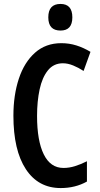

<svg xmlns="http://www.w3.org/2000/svg" viewBox="-20 -944 506 974"><path d="M299 -623Q252 -623 223 -587Q194 -551 181 -490.5Q168 -430 168 -356Q168 -230 202 -161Q236 -92 302 -92Q331 -92 360 -101Q389 -110 421 -126V-23Q362 10 288 10Q174 10 111 -86Q48 -182 48 -357Q48 -461 75.5 -544.5Q103 -628 157.5 -676.5Q212 -725 291 -725Q331 -725 367.5 -713.5Q404 -702 439 -681L404 -584Q378 -601 351 -612Q324 -623 299 -623ZM287 -924Q347 -924 347 -856Q347 -789 287 -789Q225 -789 225 -856Q225 -924 287 -924Z"/></svg>

Font: Noto Sans Gujarati UI ExtraCondensed SemiBold
Style: Regular
Weight: 600
Width: 2
Designer: Jelle Bosma - Monotype Design Team, Universal Thirst
Foundry: Monotype Imaging Inc.
Version: Version 2.106; ttfautohint (v1.8.4.7-5d5b)